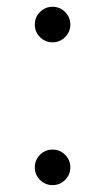

<svg xmlns="http://www.w3.org/2000/svg" viewBox="-20 -534 307 560"><path d="M133.3 5.9Q111.8 5.9 96.7 -9.3Q81.5 -24.4 81.5 -45.9Q81.5 -67.4 96.7 -82.5Q111.8 -97.7 133.3 -97.7Q154.8 -97.7 169.9 -82.5Q185.1 -67.4 185.1 -45.9Q185.1 -24.4 169.9 -9.3Q154.8 5.9 133.3 5.9ZM133.3 -410.6Q111.8 -410.6 96.7 -425.8Q81.5 -440.9 81.5 -462.4Q81.5 -483.9 96.7 -499Q111.8 -514.2 133.3 -514.2Q154.8 -514.2 169.9 -499Q185.1 -483.9 185.1 -462.4Q185.1 -440.9 169.9 -425.8Q154.8 -410.6 133.3 -410.6Z"/></svg>

Font: Inter 18pt Light
Style: Regular
Weight: 300
Designer: Rasmus Andersson
Foundry: rsms
Version: Version 4.001;git-66647c0bb